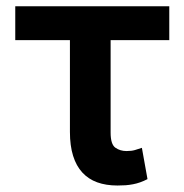

<svg xmlns="http://www.w3.org/2000/svg" viewBox="-20 -565 571 595"><path d="M504.6 -545.5V-440.7H322.8V-154.1Q322.8 -117.5 337.7 -107.2Q352.3 -96.9 372.2 -96.9Q387.8 -96.9 398.4 -100.1Q409.1 -103.3 419.7 -106.9L437.1 -9.9Q425.4 -3.9 414.4 0Q403.4 3.9 392.2 6Q381 8.2 369.1 9.1Q357.2 9.9 343.8 9.9Q308.6 9.9 281.2 0Q253.9 -9.9 235.1 -30.4Q216.3 -50.8 206.5 -82.2Q196.7 -113.6 196.7 -156.2V-440.7H27.3V-545.5Z"/></svg>

Font: Inter P Semi Bold
Style: Regular
Weight: 600
Designer: Rasmus Andersson
Foundry: rsms
Version: Version 3.018;git-588b23468